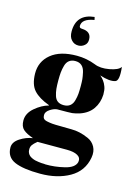

<svg xmlns="http://www.w3.org/2000/svg" viewBox="-139 -806 805 1110"><g transform="rotate(15 263.0 -251.5)"><path d="M289 -713Q216 -701 216 -658Q216 -645 232 -645Q288 -643 288 -595Q288 -572 273 -560Q257 -546 236 -546Q210 -546 194 -565Q178 -582 178 -615Q178 -719 285 -730ZM512 -492Q521 -411 497 -403Q465 -392 404 -412Q405 -411 410 -406.5Q415 -402 418 -398.5Q421 -395 426.5 -388Q432 -381 435.5 -374Q439 -367 443 -357Q447 -347 448.5 -335Q450 -323 450 -309Q448 -260 422.5 -223Q397 -186 346 -169Q318 -161 303.5 -159.5Q289 -158 216 -158Q198 -158 173.5 -142.5Q149 -127 149 -107Q149 -94 154.5 -86.5Q160 -79 176 -75.5Q192 -72 208.5 -70.5Q225 -69 258 -69L324 -68Q348 -68 373 -62.5Q398 -57 426.5 -44.5Q455 -32 470 -4.5Q485 23 478 61Q463 144 390 185.5Q317 227 215 227Q113 227 61.5 204.5Q10 182 10 124Q10 92 46 68.5Q82 45 122 39Q81 25 61.5 7.5Q42 -10 42 -46Q42 -89 81.5 -122.5Q121 -156 162 -167V-169Q99 -192 68.5 -225.5Q38 -259 37 -325Q36 -397 90.5 -442Q145 -487 245 -487Q303 -487 357 -466Q392 -451 445 -460.5Q498 -470 512 -492ZM311 -322Q311 -348 309.5 -364Q308 -380 302.5 -404.5Q297 -429 282.5 -442Q268 -455 244 -455Q222 -455 207.5 -444Q193 -433 187 -411.5Q181 -390 179 -370.5Q177 -351 177 -322Q177 -292 179 -271.5Q181 -251 187.5 -230.5Q194 -210 208 -200.5Q222 -191 244 -191Q267 -191 281.5 -202.5Q296 -214 302 -236Q308 -258 309.5 -276Q311 -294 311 -322ZM411 105Q416 79 393.5 66Q371 53 329 53H153Q133 69 125 81Q117 93 118 110Q118 120 122.5 129Q127 138 133.5 143.5Q140 149 150 153.5Q160 158 168.5 160Q177 162 188.5 163.5Q200 165 206 165.5Q212 166 222 166L231 167Q286 168 344 154Q402 140 411 105Z"/></g></svg>

Font: GFS Artemisia
Style: Bold
Weight: 700
Designer: Designed by Takis Katsoulidis.
Foundry: Designed by Takis Katsoulidis.
Version: Version 1.0